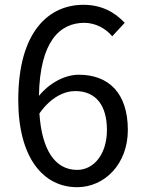

<svg xmlns="http://www.w3.org/2000/svg" viewBox="-20 -766 595 799"><path d="M301 13C415 13 512 -83 512 -225C512 -379 432 -455 308 -455C251 -455 187 -422 142 -367C146 -594 229 -671 331 -671C375 -671 419 -649 447 -615L499 -671C458 -715 403 -746 327 -746C185 -746 56 -637 56 -350C56 -108 161 13 301 13ZM144 -294C192 -362 248 -387 293 -387C382 -387 425 -324 425 -225C425 -125 371 -59 301 -59C209 -59 154 -142 144 -294Z"/></svg>

Font: ChiuKong Gothic CL
Style: Regular
Weight: 400
Designer: Ryoko NISHIZUKA 西塚涼子 (kana, bopomofo & ideographs); Paul D. Hunt (Latin, Greek & Cyrillic); Sandoll Communications 산돌커뮤니
Foundry: Adobe
Version: Version 1.300